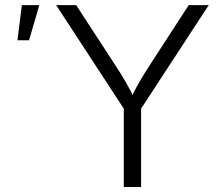

<svg xmlns="http://www.w3.org/2000/svg" viewBox="-20 -748 880 768"><path d="M475.1 0V-313.5L204.6 -727.5H284.7L439.5 -489.7Q463.4 -453.6 483.4 -419.2Q503.4 -384.8 524.4 -339.4H496.6Q517.1 -385.3 537.4 -419.9Q557.6 -454.6 580.6 -489.7L734.9 -727.5H814.9L544.4 -313.5V0ZM49.8 -586.9 67.4 -727.5H137.2L96.2 -586.9Z"/></svg>

Font: Inter 16pt Light
Style: Regular
Weight: 300
Version: Version 4.001;git-66647c0bb